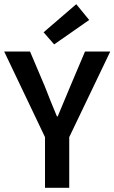

<svg xmlns="http://www.w3.org/2000/svg" viewBox="-24 -901 549 921"><path d="M235.8 -688 185.1 -746.1 341.8 -880.9 403.8 -805.2ZM191.9 0V-243.2L-3.9 -653.8H120.1L190.9 -486.8Q220.7 -409.7 249 -342.8H252.9Q307.1 -471.7 313 -486.8L383.8 -653.8H504.9L308.1 -243.2V0Z"/></svg>

Font: SourceSansPro-Semibold
Style: Regular
Weight: 600
Designer: Paul D. Hunt
Foundry: Adobe Systems Incorporated
Version: Version 2.020;PS 2.0;hotconv 1.0.86;makeotf.lib2.5.63406